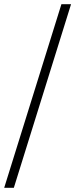

<svg xmlns="http://www.w3.org/2000/svg" viewBox="-20 -827 379 916"><path d="M273 -807H319L46 69H0Z"/></svg>

Font: Viaoda Libre
Style: Regular
Weight: 400
Designer: Gydient
Version: Version 2.000